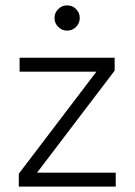

<svg xmlns="http://www.w3.org/2000/svg" viewBox="-20 -695 501 715"><path d="M50 0V-48L339 -428H53V-480H407V-432L118 -52H411V0ZM230 -581Q210.5 -581 196.8 -594.8Q183 -608.5 183 -628Q183 -647.5 196.8 -661.2Q210.5 -675 230 -675Q249.5 -675 263.2 -661.2Q277 -647.5 277 -628Q277 -608.5 263.2 -594.8Q249.5 -581 230 -581Z"/></svg>

Font: Geologica Thin
Style: Regular
Weight: 100
Version: Version 1.010;gftools[0.9.28]